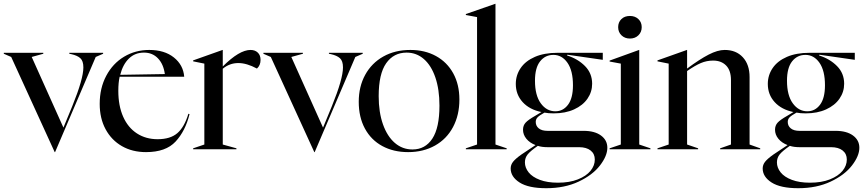

<svg xmlns="http://www.w3.org/2000/svg" viewBox="-42 -786 4545 1011"><path d="M17 -486 -22 -503V-508H186V-503L125 -486L292 -114L339 -228Q397 -371 397 -431Q397 -465 381 -479.5Q365 -494 333 -501L323 -503V-508H501V-503L462 -486L248 15H246Z M483 -239Q483 -322 517.5 -387Q552 -452 611.5 -487.5Q671 -523 744 -523Q824 -523 873.5 -483.5Q923 -444 928 -382H588Q581 -351 581 -308Q581 -229 606.5 -171.5Q632 -114 679 -83.5Q726 -53 788 -53Q855 -53 892 -85Q929 -117 950 -187L956 -185Q934 -96 882.5 -40.5Q831 15 727 15Q655 15 600 -16.5Q545 -48 514 -105.5Q483 -163 483 -239ZM826 -396Q819 -448 790 -478.5Q761 -509 716 -509Q669 -509 637 -478Q605 -447 591 -392Z M975 -5 1034 -25V-451L975 -463V-468L1130 -523H1131V-436Q1218 -523 1277 -523Q1301 -523 1315.5 -509Q1330 -495 1330 -471Q1330 -442 1311 -425Q1257 -454 1213 -454Q1167 -454 1131 -424V-25L1203 -5V0H975Z M1384 -486 1345 -503V-508H1553V-503L1492 -486L1659 -114L1706 -228Q1764 -371 1764 -431Q1764 -465 1748 -479.5Q1732 -494 1700 -501L1690 -503V-508H1868V-503L1829 -486L1615 15H1613Z M1847 -250Q1847 -330 1881 -392Q1915 -454 1976.5 -488.5Q2038 -523 2119 -523Q2195 -523 2253.5 -491Q2312 -459 2344.5 -400Q2377 -341 2377 -262Q2377 -180 2343.5 -117Q2310 -54 2248.5 -19.5Q2187 15 2107 15Q2030 15 1971 -17Q1912 -49 1879.5 -109Q1847 -169 1847 -250ZM2130 1Q2197 1 2234.5 -56Q2272 -113 2272 -230Q2272 -315 2250.5 -378Q2229 -441 2190 -475Q2151 -509 2099 -509Q2031 -509 1991.5 -453Q1952 -397 1952 -280Q1952 -195 1974.5 -131.5Q1997 -68 2037 -33.5Q2077 1 2130 1Z M2411 -5 2470 -25V-696L2411 -707V-712L2566 -766H2567V-25L2626 -5V0H2411Z M2647 101Q2647 82 2659.5 66Q2672 50 2703 28L2778 -22Q2747 -34 2729.5 -55.5Q2712 -77 2712 -103Q2712 -125 2725.5 -140Q2739 -155 2776 -176L2809 -196Q2746 -209 2710 -248.5Q2674 -288 2674 -344Q2674 -390 2699.5 -427.5Q2725 -465 2774.5 -486.5Q2824 -508 2894 -508H3132V-471L2945 -498L2944 -494Q3001 -476 3038.5 -438Q3076 -400 3076 -345Q3076 -302 3051.5 -266.5Q3027 -231 2981 -210Q2935 -189 2873 -189Q2845 -189 2825 -193Q2798 -178 2788.5 -168Q2779 -158 2779 -144Q2779 -123 2795 -110Q2811 -97 2841 -97H3031Q3089 -97 3122.5 -72.5Q3156 -48 3156 -8Q3156 35 3117 85.5Q3078 136 3004.5 170.5Q2931 205 2834 205Q2741 205 2694 175Q2647 145 2647 101ZM2896 176Q2957 176 3001 158.5Q3045 141 3067.5 113.5Q3090 86 3090 54Q3090 24 3068 6.5Q3046 -11 3007 -11H2841Q2811 -11 2790 -18Q2751 9 2736.5 27Q2722 45 2722 69Q2722 97 2741.5 121.5Q2761 146 2800.5 161Q2840 176 2896 176ZM2882 -200Q2923 -200 2949 -234.5Q2975 -269 2975 -337Q2975 -414 2946 -455.5Q2917 -497 2872 -497Q2829 -497 2802 -463Q2775 -429 2775 -361Q2775 -284 2805.5 -242Q2836 -200 2882 -200Z M3168 -5 3227 -25V-451L3168 -462V-467L3323 -523H3324V-25L3383 -5V0H3168ZM3213 -643Q3213 -669 3230 -685.5Q3247 -702 3275 -702Q3302 -702 3319.5 -685.5Q3337 -669 3337 -643Q3337 -617 3319.5 -600Q3302 -583 3275 -583Q3248 -583 3230.5 -600Q3213 -617 3213 -643Z M3420 -5 3479 -25V-451L3420 -463V-468L3575 -523H3576V-425Q3642 -474 3689.5 -498.5Q3737 -523 3774 -523Q3834 -523 3869.5 -484.5Q3905 -446 3905 -380V-25L3961 -5V0H3750V-5L3807 -25V-364Q3807 -415 3781.5 -441Q3756 -467 3713 -467Q3679 -467 3648.5 -454Q3618 -441 3576 -412V-25L3634 -5V0H3420Z M3974 101Q3974 82 3986.5 66Q3999 50 4030 28L4105 -22Q4074 -34 4056.5 -55.5Q4039 -77 4039 -103Q4039 -125 4052.5 -140Q4066 -155 4103 -176L4136 -196Q4073 -209 4037 -248.5Q4001 -288 4001 -344Q4001 -390 4026.5 -427.5Q4052 -465 4101.5 -486.5Q4151 -508 4221 -508H4459V-471L4272 -498L4271 -494Q4328 -476 4365.5 -438Q4403 -400 4403 -345Q4403 -302 4378.5 -266.5Q4354 -231 4308 -210Q4262 -189 4200 -189Q4172 -189 4152 -193Q4125 -178 4115.5 -168Q4106 -158 4106 -144Q4106 -123 4122 -110Q4138 -97 4168 -97H4358Q4416 -97 4449.5 -72.5Q4483 -48 4483 -8Q4483 35 4444 85.5Q4405 136 4331.5 170.5Q4258 205 4161 205Q4068 205 4021 175Q3974 145 3974 101ZM4223 176Q4284 176 4328 158.5Q4372 141 4394.5 113.5Q4417 86 4417 54Q4417 24 4395 6.5Q4373 -11 4334 -11H4168Q4138 -11 4117 -18Q4078 9 4063.5 27Q4049 45 4049 69Q4049 97 4068.5 121.5Q4088 146 4127.5 161Q4167 176 4223 176ZM4209 -200Q4250 -200 4276 -234.5Q4302 -269 4302 -337Q4302 -414 4273 -455.5Q4244 -497 4199 -497Q4156 -497 4129 -463Q4102 -429 4102 -361Q4102 -284 4132.5 -242Q4163 -200 4209 -200Z"/></svg>

Font: Nyght Serif
Style: Regular
Weight: 400
Designer: Maksym Kobuzan
Version: Version 0.410